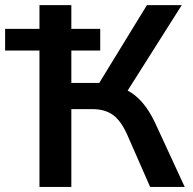

<svg xmlns="http://www.w3.org/2000/svg" viewBox="-30 -739 764 759"><path d="M126 0V-539.1H-9.8V-625H126V-718.8H252V-625H366.2V-539.1H252V-411.1H362.3L550.8 -718.8H688.5L474.6 -380.9Q538.1 -347.7 582 -255.9L700.2 0H563.5L472.7 -207Q448.2 -261.7 416.5 -284.7Q384.8 -307.6 335 -307.6H252V0Z"/></svg>

Font: Min Sans SemiBold
Style: Regular
Weight: 600
Designer: Jinseong-Kim, NotoSansCJK, Nunito
Foundry: Jinseong-Kim
Version: Version 1.400;Glyphs 3.1.2 (3151)